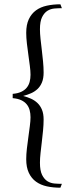

<svg xmlns="http://www.w3.org/2000/svg" viewBox="-20 -750 351 894"><path d="M122.1 -204.1Q122.1 -222.2 117.9 -237.5Q113.8 -252.9 104 -264.6Q94.2 -276.4 78.4 -283.7Q62.5 -291 39.1 -293V-313Q62.5 -314.9 78.4 -322.3Q94.2 -329.6 104 -341.3Q113.8 -353 117.9 -368.4Q122.1 -383.8 122.1 -401.9Q122.1 -419.4 118.9 -443.6Q115.7 -467.8 112.1 -494.4Q108.4 -521 105.2 -547.9Q102.1 -574.7 102.1 -597.2Q102.1 -635.3 114.3 -660.9Q126.5 -686.5 147.7 -701.9Q168.9 -717.3 198.2 -723.6Q227.5 -730 261.2 -730L268.1 -711.9Q252 -711.9 233.9 -710.4Q215.8 -709 200.9 -699.7Q186 -690.4 176 -670.4Q166 -650.4 166 -613.8Q166 -593.8 168.7 -569.1Q171.4 -544.4 174.6 -517.8Q177.7 -491.2 180.4 -464.1Q183.1 -437 183.1 -412.1Q183.1 -385.3 175.5 -366.7Q168 -348.1 154.8 -335.7Q141.6 -323.2 124.3 -315.7Q106.9 -308.1 87.9 -303.2Q106.9 -298.3 124.3 -290.5Q141.6 -282.7 154.8 -270Q168 -257.3 175.5 -238.8Q183.1 -220.2 183.1 -193.8Q183.1 -168.9 180.4 -141.8Q177.7 -114.7 174.6 -88.1Q171.4 -61.5 168.7 -36.9Q166 -12.2 166 7.8Q166 44.4 176 64.5Q186 84.5 200.9 93.8Q215.8 103 233.9 104.5Q252 106 268.1 106L261.2 124Q227.5 124 198.2 117.7Q168.9 111.3 147.7 95.9Q126.5 80.6 114.3 54.9Q102.1 29.3 102.1 -8.8Q102.1 -31.2 105.2 -58.1Q108.4 -85 112.1 -111.8Q115.7 -138.7 118.9 -162.8Q122.1 -187 122.1 -204.1Z"/></svg>

Font: Marcellus
Style: Regular
Weight: 400
Designer: Astigmatic (AOETI)
Foundry: Astigmatic (AOETI)
Version: Version 1.000